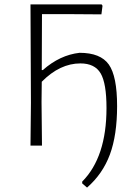

<svg xmlns="http://www.w3.org/2000/svg" viewBox="-20 -659 624 869"><path d="M118 0 120 -194 118 -639H440L444 -633L439 -594L300 -595H170L169 -342H174Q251 -410 340 -420Q435 -420 472.5 -367Q510 -314 510 -179Q510 -48 477.5 40Q445 128 374 190L352 171V163Q462 52 462 -170Q462 -282 435.5 -327Q409 -372 344 -372Q251 -372 169 -289L168 -197L170 0Z"/></svg>

Font: Alegreya Sans Light
Style: Regular
Weight: 300
Designer: Juan Pablo del Peral
Foundry: Huerta Tipografica
Version: Version 2.007